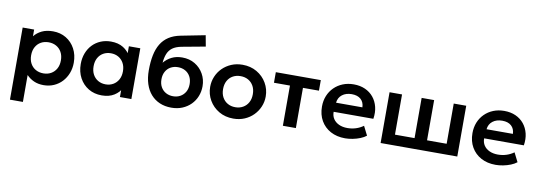

<svg xmlns="http://www.w3.org/2000/svg" viewBox="-67 -1193 5228 1862"><g transform="rotate(10 2547.5 -262.5)"><path d="M74 210V-500H187V-434Q216 -470.5 261.5 -492.8Q307 -515 371.5 -515Q444 -515 500.5 -481Q557 -447 589.2 -387.2Q621.5 -327.5 621.5 -250Q621.5 -194.5 603 -146.5Q584.5 -98.5 551 -62.2Q517.5 -26 471.2 -5.5Q425 15 369.5 15Q315.5 15 273.8 -3.8Q232 -22.5 201.5 -55V210ZM348 -97Q390.5 -97 423.5 -115.8Q456.5 -134.5 475.5 -168.8Q494.5 -203 494.5 -250Q494.5 -297 475.5 -331.5Q456.5 -366 423.2 -384.5Q390 -403 348 -403Q305.5 -403 272.5 -384.5Q239.5 -366 220.5 -331.5Q201.5 -297 201.5 -250Q201.5 -203 220.2 -168.8Q239 -134.5 272.2 -115.8Q305.5 -97 348 -97Z M942 15Q868.5 15 811.8 -19Q755 -53 722.5 -113Q690 -173 690 -250Q690 -308 708.5 -356.5Q727 -405 760.8 -440.5Q794.5 -476 840.8 -495.5Q887 -515 942 -515Q1014.5 -515 1064 -484Q1113.5 -453 1138 -403.5L1120 -376V-500H1232.5V0H1120V-124L1138 -96.5Q1113.5 -47 1064 -16Q1014.5 15 942 15ZM961 -97Q1002.5 -97 1035 -115.8Q1067.5 -134.5 1086.5 -168.8Q1105.5 -203 1105.5 -250Q1105.5 -297 1086.5 -331.5Q1067.5 -366 1035 -384.5Q1002.5 -403 961 -403Q919.5 -403 886.8 -384.5Q854 -366 835.2 -331.5Q816.5 -297 816.5 -250Q816.5 -203 835.2 -168.8Q854 -134.5 886.8 -115.8Q919.5 -97 961 -97Z M1627.5 15Q1564 15 1513 -6.8Q1462 -28.5 1425.5 -69.8Q1389 -111 1369.8 -170.2Q1350.5 -229.5 1350.5 -304.5Q1350.5 -387.5 1363.8 -452.8Q1377 -518 1406 -566Q1435 -614 1482 -644.5Q1529 -675 1595.5 -688L1835 -735L1855 -626.5L1622 -583.5Q1567 -572.5 1535.5 -549Q1504 -525.5 1489 -488.2Q1474 -451 1469.5 -399.5Q1501 -438 1546 -460.5Q1591 -483 1650 -483Q1720.5 -483 1774.8 -450.5Q1829 -418 1860 -363Q1891 -308 1891 -241.5Q1891 -188.5 1872.2 -142Q1853.5 -95.5 1818.5 -60.2Q1783.5 -25 1735.2 -5Q1687 15 1627.5 15ZM1625.5 -97Q1665 -97 1696.2 -114.5Q1727.5 -132 1745.8 -164Q1764 -196 1764 -240Q1764 -284 1746 -316.2Q1728 -348.5 1696.5 -365.8Q1665 -383 1625.5 -383Q1585.5 -383 1554 -365.8Q1522.5 -348.5 1504.5 -316.2Q1486.5 -284 1486.5 -240Q1486.5 -196 1504.5 -164Q1522.5 -132 1554 -114.5Q1585.5 -97 1625.5 -97Z M2238 15Q2158 15 2096.2 -21.2Q2034.5 -57.5 1999.5 -117.8Q1964.5 -178 1964.5 -250Q1964.5 -303 1984.5 -351Q2004.5 -399 2041.2 -435.8Q2078 -472.5 2128 -493.8Q2178 -515 2238 -515Q2317.5 -515 2379.2 -479Q2441 -443 2476.2 -382.5Q2511.5 -322 2511.5 -250Q2511.5 -197 2491.2 -149.2Q2471 -101.5 2434.5 -64.5Q2398 -27.5 2348 -6.2Q2298 15 2238 15ZM2238 -97Q2280 -97 2313.2 -115.8Q2346.5 -134.5 2365.5 -168.8Q2384.5 -203 2384.5 -250Q2384.5 -297 2365.5 -331.5Q2346.5 -366 2313.5 -384.5Q2280.5 -403 2238 -403Q2195.5 -403 2162.2 -384.5Q2129 -366 2110.2 -331.5Q2091.5 -297 2091.5 -250Q2091.5 -203 2110.5 -168.8Q2129.5 -134.5 2162.5 -115.8Q2195.5 -97 2238 -97Z M2724.5 0V-396H2567V-500H3010V-396H2852.5V0Z M3338.5 15Q3257 15 3195.5 -18.2Q3134 -51.5 3099.8 -111Q3065.5 -170.5 3065.5 -249.5Q3065.5 -307.5 3085.2 -356Q3105 -404.5 3141.2 -440.2Q3177.5 -476 3226.2 -495.5Q3275 -515 3333 -515Q3396 -515 3445.5 -492.8Q3495 -470.5 3527.8 -430.2Q3560.5 -390 3573.8 -336.2Q3587 -282.5 3577 -219H3186Q3185.5 -179.5 3204.8 -150Q3224 -120.5 3259.8 -103.8Q3295.5 -87 3344 -87Q3387 -87 3426.5 -99.5Q3466 -112 3500 -136.5L3545 -47Q3521.5 -28 3486.5 -14Q3451.5 0 3412.8 7.5Q3374 15 3338.5 15ZM3193.5 -310H3453Q3451.5 -360.5 3419.5 -389.2Q3387.5 -418 3330 -418Q3273 -418 3236 -389.2Q3199 -360.5 3193.5 -310Z M3687 0V-500H3810V-104H4003V-500H4126V-104H4319V-500H4442V0Z M4820.5 15Q4739 15 4677.5 -18.2Q4616 -51.5 4581.8 -111Q4547.5 -170.5 4547.5 -249.5Q4547.5 -307.5 4567.2 -356Q4587 -404.5 4623.2 -440.2Q4659.5 -476 4708.2 -495.5Q4757 -515 4815 -515Q4878 -515 4927.5 -492.8Q4977 -470.5 5009.8 -430.2Q5042.5 -390 5055.8 -336.2Q5069 -282.5 5059 -219H4668Q4667.5 -179.5 4686.8 -150Q4706 -120.5 4741.8 -103.8Q4777.5 -87 4826 -87Q4869 -87 4908.5 -99.5Q4948 -112 4982 -136.5L5027 -47Q5003.5 -28 4968.5 -14Q4933.5 0 4894.8 7.5Q4856 15 4820.5 15ZM4675.5 -310H4935Q4933.5 -360.5 4901.5 -389.2Q4869.5 -418 4812 -418Q4755 -418 4718 -389.2Q4681 -360.5 4675.5 -310Z"/></g></svg>

Font: Geologica Cursive Medium
Style: Regular
Weight: 500
Designer: Sindre Bremnes, Frode Helland
Foundry: Monokrom Skriftforlag AS
Version: Version 1.010;gftools[0.9.28]